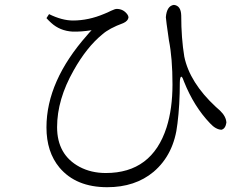

<svg xmlns="http://www.w3.org/2000/svg" viewBox="-20 -738 1040 793"><path d="M280.3 -607.4Q227.5 -610.4 191.4 -643.6Q181.6 -652.3 171.9 -663.1L182.6 -679.7Q236.3 -653.3 281.2 -653.3Q345.7 -653.3 410.2 -680.7Q422.9 -685.5 438.5 -693.4Q455.1 -701.2 461.9 -701.2Q489.3 -701.2 505.9 -678.7Q510.7 -671.9 510.7 -666Q508.8 -651.4 489.3 -642.6Q430.7 -621.1 402.3 -595.7Q337.9 -543 284.2 -447.3Q215.8 -327.1 215.8 -212.9Q215.8 -98.6 308.6 -48.8Q356.4 -23.4 417 -23.4Q607.4 -23.4 668 -211.9Q692.4 -289.1 692.4 -389.6Q692.4 -498 677.7 -571.3Q665 -659.2 665 -667Q668.9 -713.9 698.2 -717.8Q727.5 -714.8 728.5 -673.8Q728.5 -581.1 741.2 -503.9Q763.7 -396.5 871.1 -296.9Q876 -293 888.7 -281.2Q914.1 -256.8 915 -231.4Q911.1 -206.1 894.5 -202.1Q871.1 -203.1 847.7 -228.5Q781.2 -297.9 740.2 -400.4Q729.5 -432.6 724.6 -415Q722.7 -408.2 722.7 -397.5Q722.7 -304.7 712.9 -227.5Q699.2 -100.6 614.3 -28.3Q538.1 35.2 422.9 35.2Q293.9 35.2 225.6 -45.9Q171.9 -110.4 171.9 -211.9Q171.9 -403.3 340.8 -593.8Q349.6 -604.5 358.4 -613.3Q315.4 -606.4 280.3 -607.4Z"/></svg>

Font: GenYoMin JP Light
Style: Regular
Weight: 300
Version: Version 1.001;PS 1;hotconv 16.6.51;makeotf.lib2.5.65220 DEVE